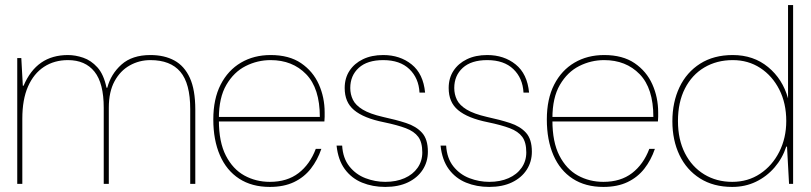

<svg xmlns="http://www.w3.org/2000/svg" viewBox="-20 -725 3198 757"><path d="M48 0V-496H64L70 -387H73Q99 -448 142.5 -478Q186 -508 248 -508Q277 -508 308 -497.5Q339 -487 364 -459.5Q389 -432 400 -379H403Q417 -433 459 -470.5Q501 -508 573 -508Q628 -508 667.5 -486.5Q707 -465 728.5 -418Q750 -371 750 -293V0H730V-295Q730 -396 691 -442Q652 -488 573 -488Q529 -488 491.5 -467Q454 -446 431.5 -404.5Q409 -363 409 -300V0H389V-300Q389 -397 352.5 -442.5Q316 -488 248 -488Q194 -488 153.5 -461.5Q113 -435 90.5 -384Q68 -333 68 -257V0Z M1044 12Q973 12 923 -20.5Q873 -53 847 -113Q821 -173 821 -254Q821 -335 850 -391.5Q879 -448 930 -478Q981 -508 1047 -508Q1120 -508 1167 -476Q1214 -444 1237 -392.5Q1260 -341 1260 -282Q1260 -272 1260 -264.5Q1260 -257 1259 -246H832V-264H1241Q1241 -377 1187 -432.5Q1133 -488 1047 -488Q995 -488 948.5 -464.5Q902 -441 872.5 -390.5Q843 -340 843 -259V-250Q843 -165 870.5 -111.5Q898 -58 943.5 -33Q989 -8 1044 -8Q1112 -8 1157 -42.5Q1202 -77 1225 -138H1247Q1232 -94 1205.5 -60Q1179 -26 1139 -7Q1099 12 1044 12Z M1499 12Q1449 12 1407.5 -5Q1366 -22 1339.5 -58Q1313 -94 1307 -151H1329Q1332 -101 1357.5 -69Q1383 -37 1421 -22.5Q1459 -8 1499 -8Q1542 -8 1575 -22.5Q1608 -37 1626.5 -63.5Q1645 -90 1645 -124Q1645 -164 1629 -185.5Q1613 -207 1580 -219.5Q1547 -232 1494 -243Q1454 -251 1424.5 -263Q1395 -275 1376 -291Q1357 -307 1348 -328.5Q1339 -350 1339 -378Q1339 -417 1358 -446Q1377 -475 1411 -491.5Q1445 -508 1491 -508Q1557 -508 1603 -471Q1649 -434 1656 -360H1634Q1631 -417 1594 -452.5Q1557 -488 1491 -488Q1428 -488 1394.5 -457.5Q1361 -427 1361 -378Q1361 -353 1371.5 -331.5Q1382 -310 1410 -293Q1438 -276 1490 -264Q1541 -253 1581 -240Q1621 -227 1644 -201.5Q1667 -176 1667 -127Q1667 -87 1646.5 -55.5Q1626 -24 1588.5 -6Q1551 12 1499 12Z M1909 12Q1859 12 1817.5 -5Q1776 -22 1749.5 -58Q1723 -94 1717 -151H1739Q1742 -101 1767.5 -69Q1793 -37 1831 -22.5Q1869 -8 1909 -8Q1952 -8 1985 -22.5Q2018 -37 2036.5 -63.5Q2055 -90 2055 -124Q2055 -164 2039 -185.5Q2023 -207 1990 -219.5Q1957 -232 1904 -243Q1864 -251 1834.5 -263Q1805 -275 1786 -291Q1767 -307 1758 -328.5Q1749 -350 1749 -378Q1749 -417 1768 -446Q1787 -475 1821 -491.5Q1855 -508 1901 -508Q1967 -508 2013 -471Q2059 -434 2066 -360H2044Q2041 -417 2004 -452.5Q1967 -488 1901 -488Q1838 -488 1804.5 -457.5Q1771 -427 1771 -378Q1771 -353 1781.5 -331.5Q1792 -310 1820 -293Q1848 -276 1900 -264Q1951 -253 1991 -240Q2031 -227 2054 -201.5Q2077 -176 2077 -127Q2077 -87 2056.5 -55.5Q2036 -24 1998.5 -6Q1961 12 1909 12Z M2359 12Q2288 12 2238 -20.5Q2188 -53 2162 -113Q2136 -173 2136 -254Q2136 -335 2165 -391.5Q2194 -448 2245 -478Q2296 -508 2362 -508Q2435 -508 2482 -476Q2529 -444 2552 -392.5Q2575 -341 2575 -282Q2575 -272 2575 -264.5Q2575 -257 2574 -246H2147V-264H2556Q2556 -377 2502 -432.5Q2448 -488 2362 -488Q2310 -488 2263.5 -464.5Q2217 -441 2187.5 -390.5Q2158 -340 2158 -259V-250Q2158 -165 2185.5 -111.5Q2213 -58 2258.5 -33Q2304 -8 2359 -8Q2427 -8 2472 -42.5Q2517 -77 2540 -138H2562Q2547 -94 2520.5 -60Q2494 -26 2454 -7Q2414 12 2359 12Z M2867 12Q2793 12 2740 -21.5Q2687 -55 2659 -113.5Q2631 -172 2631 -247Q2631 -322 2659 -381Q2687 -440 2740.5 -474Q2794 -508 2869 -508Q2951 -508 3008.5 -460.5Q3066 -413 3087 -337V-705H3107V0H3091L3083 -147H3080Q3065 -101 3034 -65Q3003 -29 2960.5 -8.5Q2918 12 2867 12ZM2867 -8Q2929 -8 2977 -40Q3025 -72 3052.5 -126.5Q3080 -181 3080 -248Q3080 -318 3052.5 -372Q3025 -426 2977.5 -457Q2930 -488 2869 -488Q2806 -488 2757 -459Q2708 -430 2680.5 -376Q2653 -322 2653 -248Q2653 -175 2680.5 -121Q2708 -67 2756.5 -37.5Q2805 -8 2867 -8Z"/></svg>

Font: DM Sans 36pt Thin
Style: Regular
Weight: 250
Designer: Colophon Foundry, Jonny Pinhorn
Foundry: Colophon Foundry
Version: Version 4.004;gftools[0.9.30]